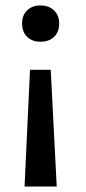

<svg xmlns="http://www.w3.org/2000/svg" viewBox="-20 -489 315 704"><path d="M197 -403Q197 -372 178.5 -354Q160 -336 128 -336Q98 -336 79.5 -354Q61 -372 61 -403Q61 -433 79.5 -451Q98 -469 128 -469Q159 -469 178 -451Q197 -433 197 -403ZM188 195H70L90 -233H166Z"/></svg>

Font: Ysabeau SC Semibold
Style: Regular
Weight: 600
Designer: Christian Thalmann (Catharsis Fonts)
Version: Version 0.003